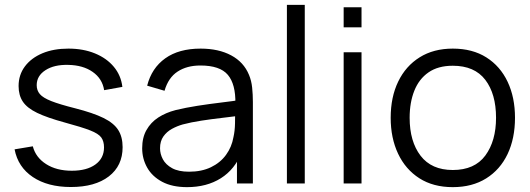

<svg xmlns="http://www.w3.org/2000/svg" viewBox="-20 -755 2179 790"><path d="M271.5 14.5Q176.5 14.5 115.2 -26.5Q54 -67.5 40 -140.5L115 -153Q127 -107 169.8 -79.8Q212.5 -52.5 275.5 -52.5Q337 -52.5 372.5 -78.2Q408 -104 408 -148.5Q408 -173.5 396.8 -189.2Q385.5 -205 351 -218.5Q316.5 -232 248 -250.5Q174.5 -270.5 133 -290.5Q91.5 -310.5 74 -336.8Q56.5 -363 56.5 -401Q56.5 -447 82.5 -481.8Q108.5 -516.5 154.5 -535.8Q200.5 -555 261.5 -555Q322.5 -555 370.8 -535.2Q419 -515.5 448.5 -480Q478 -444.5 483.5 -397.5L408.5 -384Q401 -431.5 361.2 -459.2Q321.5 -487 260.5 -488Q203 -489.5 167 -466.2Q131 -443 131 -404.5Q131 -383 144 -367.8Q157 -352.5 191.2 -339Q225.5 -325.5 289 -309.5Q363.5 -290.5 406 -269.5Q448.5 -248.5 466.5 -220Q484.5 -191.5 484.5 -149.5Q484.5 -73 427.8 -29.2Q371 14.5 271.5 14.5Z M749.5 15Q688.5 15 647.2 -7Q606 -29 585.5 -65.5Q565 -102 565 -145Q565 -189 582.8 -220.2Q600.5 -251.5 631.2 -271.5Q662 -291.5 702.5 -302Q743.5 -312 793.2 -319.8Q843 -327.5 890.8 -333.2Q938.5 -339 974.5 -344.5L948.5 -328.5Q950 -408.5 917.5 -447Q885 -485.5 804.5 -485.5Q749 -485.5 710.8 -460.5Q672.5 -435.5 657 -381.5L585.5 -402.5Q604 -475 660 -515Q716 -555 805.5 -555Q879.5 -555 931.2 -527.2Q983 -499.5 1004.5 -447Q1014.5 -423.5 1017.5 -394.5Q1020.5 -365.5 1020.5 -335.5V0H955V-135.5L974 -127.5Q946.5 -58 888.5 -21.5Q830.5 15 749.5 15ZM758 -48.5Q809.5 -48.5 848 -67Q886.5 -85.5 910 -117.8Q933.5 -150 940.5 -190.5Q946.5 -216.5 947 -247.8Q947.5 -279 947.5 -294.5L975.5 -280Q938 -275 894.2 -270Q850.5 -265 808.2 -258.5Q766 -252 732 -243Q709 -236.5 687.5 -224.8Q666 -213 652.2 -193.5Q638.5 -174 638.5 -145Q638.5 -121.5 650.2 -99.5Q662 -77.5 688.2 -63Q714.5 -48.5 758 -48.5Z M1160.5 0V-735H1234V0Z M1394 -642.5V-725H1467.5V-642.5ZM1394 0V-540H1467.5V0Z M1843 15Q1762.5 15 1705.5 -21.5Q1648.5 -58 1618 -122.5Q1587.5 -187 1587.5 -270.5Q1587.5 -355.5 1618.5 -419.5Q1649.5 -483.5 1706.8 -519.2Q1764 -555 1843 -555Q1924 -555 1981.2 -518.8Q2038.5 -482.5 2068.8 -418.2Q2099 -354 2099 -270.5Q2099 -185.5 2068.5 -121.2Q2038 -57 1980.5 -21Q1923 15 1843 15ZM1843 -55.5Q1933 -55.5 1977 -115.2Q2021 -175 2021 -270.5Q2021 -368.5 1976.8 -426.5Q1932.5 -484.5 1843 -484.5Q1782.5 -484.5 1743.2 -457.2Q1704 -430 1684.8 -381.8Q1665.5 -333.5 1665.5 -270.5Q1665.5 -173 1710.5 -114.2Q1755.5 -55.5 1843 -55.5Z"/></svg>

Font: Manrope ExtraLight
Style: Regular
Weight: 400
Version: Version 4.504